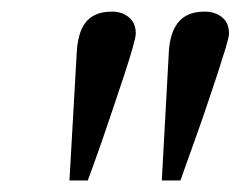

<svg xmlns="http://www.w3.org/2000/svg" viewBox="-20 -734 416 332"><path d="M214.8 -675.8Q214.8 -670.4 209.5 -651.6Q204.1 -632.8 195.6 -606.7Q187 -580.6 177 -551Q167 -521.5 158 -495.1Q148.9 -468.8 141.6 -448.7Q134.3 -428.7 131.8 -421.9H100.1L112.8 -645Q113.8 -660.2 117.2 -672.6Q120.6 -685.1 127.4 -694.3Q134.3 -703.6 145.5 -708.7Q156.7 -713.9 173.8 -713.9Q190.9 -713.9 202.9 -704.1Q214.8 -694.3 214.8 -675.8ZM376 -675.8Q376 -670.4 370.4 -651.6Q364.7 -632.8 356.2 -606.7Q347.7 -580.6 337.6 -551Q327.6 -521.5 318.1 -495.1Q308.6 -468.8 301.5 -448.7Q294.4 -428.7 292 -421.9H259.8L272 -645Q272.9 -660.2 276.6 -672.6Q280.3 -685.1 287.4 -694.3Q294.4 -703.6 305.7 -708.7Q316.9 -713.9 334 -713.9Q352.1 -713.9 364 -704.1Q376 -694.3 376 -675.8Z"/></svg>

Font: Charis SIL Eur
Style: Italic
Weight: 400
Italic angle: -11°
Foundry: SIL International
Version: Version 5.000